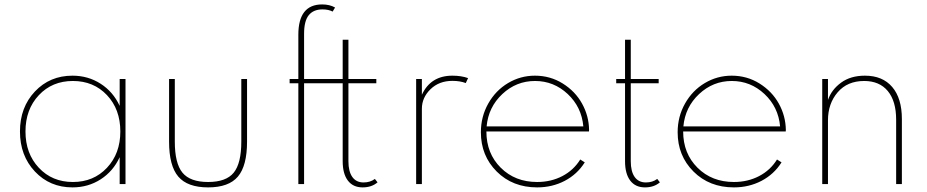

<svg xmlns="http://www.w3.org/2000/svg" viewBox="-20 -815 4106 850"><path d="M300.8 14.6Q200.7 14.6 134.5 -55.7Q68.4 -126 68.4 -232.9Q68.4 -339.8 134.5 -409.9Q200.7 -480 300.8 -480Q370.1 -480 425.5 -444.3Q481 -408.7 509.8 -346.2V-465.3H535.6V0H509.8V-119.1Q481 -56.6 425.5 -21Q370.1 14.6 300.8 14.6ZM512.7 -232.9Q512.7 -331.1 453.6 -393.8Q394.5 -456.5 302.7 -456.5Q210.9 -456.5 151.9 -393.6Q92.8 -330.6 92.8 -232.9Q92.8 -135.3 151.9 -72.3Q210.9 -9.3 302.7 -9.3Q394.5 -9.3 453.6 -72.3Q512.7 -135.3 512.7 -232.9Z M728.5 -188V-465.3H753.9V-188Q753.9 -91.8 787.8 -50.5Q821.8 -9.3 901.4 -9.3Q981 -9.3 1014.6 -50.5Q1048.3 -91.8 1048.3 -188V-465.3H1073.7V-188Q1073.7 -81.1 1033.2 -33.2Q992.7 14.6 901.4 14.6Q810.1 14.6 769.3 -33.2Q728.5 -81.1 728.5 -188Z M1300.8 -446.3H1262.2V-465.3H1300.8V-661.1Q1300.8 -795.4 1406.2 -795.4Q1439.5 -795.4 1463.4 -781.7L1452.6 -763.7Q1434.6 -773.4 1407.7 -773.4Q1367.7 -773.4 1346.9 -747.8Q1326.2 -722.2 1326.2 -665.5V-465.3H1497.1V-639.2H1522.5V-465.3H1646V-446.3H1522.5V-101.1Q1522.5 -55.7 1539.8 -31.5Q1557.1 -7.3 1589.4 -7.3Q1619.1 -7.3 1639.6 -22.9L1651.4 -7.8Q1625.5 14.6 1585 14.6Q1543 14.6 1520 -15.6Q1497.1 -45.9 1497.1 -101.1V-446.3H1326.2V0H1300.8Z M1822.3 0V-465.3H1847.7V-395.5Q1886.7 -480 1982.9 -480Q2022.5 -480 2052.2 -469.2L2042 -447.3Q2016.6 -457 1982.9 -457Q1923.8 -457 1885.7 -419.9Q1847.7 -382.8 1847.7 -333.5V0Z M2108.9 -229.5Q2108.9 -298.8 2141.6 -356.7Q2174.3 -414.6 2229.2 -447.3Q2284.2 -480 2348.1 -480Q2416 -480 2471.4 -445.3Q2526.9 -410.6 2556.9 -356.2Q2586.9 -301.8 2587.9 -240.2Q2587.9 -236.3 2587.4 -232.9H2133.3Q2133.3 -135.7 2196.8 -72.5Q2260.3 -9.3 2357.9 -9.3Q2419.4 -9.3 2469.5 -35.4Q2519.5 -61.5 2548.8 -108.9L2568.8 -96.2Q2535.6 -43.5 2480.2 -14.4Q2424.8 14.6 2357.9 14.6Q2249.5 14.6 2179.2 -55.4Q2108.9 -125.5 2108.9 -229.5ZM2134.3 -255.4H2562.5Q2554.7 -341.3 2493.2 -398.9Q2431.6 -456.5 2348.6 -456.5Q2265.6 -456.5 2203.9 -398.7Q2142.1 -340.8 2134.3 -255.4Z M2708 -465.3H2747.1V-639.2H2772.5V-465.3H2896V-446.3H2772.5V-101.1Q2772.5 -55.7 2789.8 -31.5Q2807.1 -7.3 2839.4 -7.3Q2869.1 -7.3 2889.6 -22.9L2901.4 -7.8Q2875.5 14.6 2835 14.6Q2793 14.6 2770 -15.6Q2747.1 -45.9 2747.1 -101.1V-446.3H2708Z M2980 -229.5Q2980 -298.8 3012.7 -356.7Q3045.4 -414.6 3100.3 -447.3Q3155.3 -480 3219.2 -480Q3287.1 -480 3342.5 -445.3Q3397.9 -410.6 3428 -356.2Q3458 -301.8 3459 -240.2Q3459 -236.3 3458.5 -232.9H3004.4Q3004.4 -135.7 3067.9 -72.5Q3131.3 -9.3 3229 -9.3Q3290.5 -9.3 3340.6 -35.4Q3390.6 -61.5 3419.9 -108.9L3439.9 -96.2Q3406.7 -43.5 3351.3 -14.4Q3295.9 14.6 3229 14.6Q3120.6 14.6 3050.3 -55.4Q2980 -125.5 2980 -229.5ZM3005.4 -255.4H3433.6Q3425.8 -341.3 3364.3 -398.9Q3302.7 -456.5 3219.7 -456.5Q3136.7 -456.5 3075 -398.7Q3013.2 -340.8 3005.4 -255.4Z M3620.1 -465.3H3645.5V-372.6Q3661.1 -418 3703.4 -449Q3745.6 -480 3809.1 -480Q3887.2 -480 3929.9 -429.9Q3972.7 -379.9 3972.7 -288.1V0H3947.3V-285.2Q3947.3 -367.2 3910.4 -411.9Q3873.5 -456.5 3805.7 -456.5Q3731.4 -456.5 3688.5 -406.5Q3645.5 -356.4 3645.5 -282.7V0H3620.1Z"/></svg>

Font: Spartan MB Thin
Style: Regular
Weight: 100
Designer: Matt Bailey, Mirko Velimirovic
Foundry: Matt Bailey
Version: Version 1.005